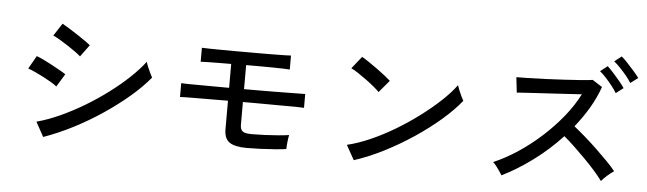

<svg xmlns="http://www.w3.org/2000/svg" viewBox="-50 -1034 4100 1217"><g transform="rotate(5 2000.0 -426.0)"><path d="M253 -12 202 -105Q274 -124 351.5 -159.5Q429 -195 504.5 -240.5Q580 -286 648.5 -337.5Q717 -389 773 -442Q829 -495 866 -544Q869 -532 877 -512.5Q885 -493 894 -474.5Q903 -456 908 -447Q858 -386 785 -323.5Q712 -261 624.5 -202Q537 -143 442 -94Q347 -45 253 -12ZM441 -541Q431 -551 407.5 -568Q384 -585 355.5 -603.5Q327 -622 301.5 -637Q276 -652 261 -658L313 -738Q331 -728 357 -712Q383 -696 411 -677.5Q439 -659 462 -643Q485 -627 497 -617ZM308 -338Q295 -349 271.5 -363Q248 -377 220 -391.5Q192 -406 165.5 -418Q139 -430 121 -436L168 -519Q188 -512 215 -499Q242 -486 269.5 -471Q297 -456 321 -442.5Q345 -429 358 -420Z M1545 -55Q1469 -55 1434.5 -78.5Q1400 -102 1400 -162V-343Q1355 -343 1305.5 -342.5Q1256 -342 1211.5 -342Q1167 -342 1135.5 -341.5Q1104 -341 1095 -340V-428Q1106 -427 1137.5 -426.5Q1169 -426 1212.5 -426Q1256 -426 1305 -425.5Q1354 -425 1400 -425V-577Q1359 -577 1317 -576.5Q1275 -576 1244.5 -575.5Q1214 -575 1206 -574V-663Q1217 -662 1252 -661.5Q1287 -661 1334 -660.5Q1381 -660 1427.5 -660Q1474 -660 1507 -660Q1538 -660 1579.5 -660Q1621 -660 1662.5 -660.5Q1704 -661 1734 -661.5Q1764 -662 1773 -663V-574Q1764 -575 1734.5 -576Q1705 -577 1665 -577.5Q1625 -578 1583 -578Q1541 -578 1507 -578H1495V-425H1501Q1535 -425 1581.5 -425Q1628 -425 1677.5 -425.5Q1727 -426 1771.5 -426.5Q1816 -427 1846.5 -427.5Q1877 -428 1884 -428V-340Q1874 -341 1844 -341.5Q1814 -342 1771 -342Q1728 -342 1680 -342.5Q1632 -343 1585 -343Q1538 -343 1501 -343H1495V-197Q1495 -169 1510 -157Q1525 -145 1568 -145Q1607 -145 1652 -147Q1697 -149 1738.5 -152.5Q1780 -156 1805 -160Q1803 -152 1800.5 -134.5Q1798 -117 1796.5 -98.5Q1795 -80 1795 -70Q1768 -66 1723 -62.5Q1678 -59 1630.5 -57Q1583 -55 1545 -55Z M2227 -37 2175 -130Q2246 -147 2324 -181.5Q2402 -216 2478.5 -262Q2555 -308 2625 -360.5Q2695 -413 2751.5 -466Q2808 -519 2844 -568Q2847 -557 2855 -537.5Q2863 -518 2872 -499.5Q2881 -481 2886 -472Q2838 -412 2764 -348Q2690 -284 2601 -224.5Q2512 -165 2416 -116Q2320 -67 2227 -37ZM2346 -481Q2335 -493 2311.5 -512.5Q2288 -532 2260 -552.5Q2232 -573 2205.5 -590.5Q2179 -608 2161 -616L2223 -694Q2241 -684 2267.5 -666Q2294 -648 2322 -628Q2350 -608 2374 -589Q2398 -570 2411 -558Z M3168 -23Q3162 -33 3151.5 -48.5Q3141 -64 3129.5 -79Q3118 -94 3108 -102Q3185 -135 3262 -186Q3339 -237 3409 -300.5Q3479 -364 3536.5 -435Q3594 -506 3631 -579Q3585 -576 3526 -572.5Q3467 -569 3407.5 -565.5Q3348 -562 3298 -559Q3248 -556 3219 -554L3208 -651Q3232 -651 3281 -652Q3330 -653 3390.5 -655.5Q3451 -658 3511.5 -661.5Q3572 -665 3620.5 -668.5Q3669 -672 3692 -676L3754 -636Q3730 -567 3691 -501Q3652 -435 3602 -373Q3636 -346 3675 -312Q3714 -278 3752 -241.5Q3790 -205 3823 -171.5Q3856 -138 3877 -111Q3860 -100 3836.5 -79.5Q3813 -59 3799 -42Q3779 -70 3748.5 -104.5Q3718 -139 3682 -175.5Q3646 -212 3610 -246Q3574 -280 3544 -305Q3461 -216 3363.5 -143.5Q3266 -71 3168 -23ZM3844 -605Q3832 -626 3812.5 -650.5Q3793 -675 3772 -698Q3751 -721 3733 -735L3779 -771Q3794 -757 3816 -733Q3838 -709 3859 -683.5Q3880 -658 3891 -641ZM3930 -677Q3918 -698 3898 -722Q3878 -746 3856.5 -768.5Q3835 -791 3817 -805L3862 -840Q3878 -827 3900.5 -803Q3923 -779 3944.5 -754.5Q3966 -730 3978 -713Z"/></g></svg>

Font: Zen Kaku Gothic New Medium
Style: Regular
Weight: 500
Designer: Yoshimichi Ohira
Foundry: Positype
Version: Version 1.002